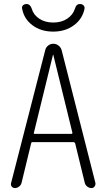

<svg xmlns="http://www.w3.org/2000/svg" viewBox="-20 -952 540 972"><path d="M151.4 -279.3Q150.4 -277.3 151.4 -275.9Q152.3 -274.4 155.3 -274.4H342.8Q344.7 -274.4 345.7 -275.9Q346.7 -277.3 346.7 -279.3L250 -673.8Q250 -674.8 249 -674.8Q248 -674.8 248 -673.8ZM55.7 0Q45.9 0 39.6 -7.3Q33.2 -14.6 36.1 -25.4L209 -698.2Q211.9 -711.9 223.6 -721.2Q235.4 -730.5 250 -730.5Q264.6 -730.5 276.4 -721.2Q288.1 -711.9 292 -698.2L462.9 -26.4Q464.8 -16.6 459 -8.3Q453.1 0 443.4 0Q431.6 0 421.9 -7.3Q412.1 -14.6 409.2 -26.4L360.4 -226.6Q358.4 -231.4 353.5 -232.4H143.6Q138.7 -232.4 137.7 -226.6L88.9 -25.4Q85.9 -14.6 76.2 -7.3Q66.4 0 55.7 0ZM359.4 -908.2Q366.2 -932.6 385.7 -931.6Q395.5 -931.6 402.3 -925.3Q409.2 -918.9 408.2 -909.2Q398.4 -857.4 355 -824.7Q311.5 -792 249 -792Q186.5 -792 143.6 -824.7Q100.6 -857.4 91.8 -909.2Q89.8 -918.9 96.7 -925.3Q103.5 -931.6 114.3 -931.6Q132.8 -931.6 140.6 -908.2Q149.4 -877 178.7 -857.4Q208 -837.9 249.5 -837.9Q291 -837.9 320.3 -857.4Q349.6 -877 359.4 -908.2Z"/></svg>

Font: Rounded-L Mgen+ 1mn light
Style: Regular
Weight: 200
Designer: [Source Han Sans]
Ryoko NISHIZUKA  (kana & ideographs); Paul D. Hunt (Latin, Greek & Cyrillic); Wenlong ZHANG  (bopomofo
Version: Version 1.059.20150602